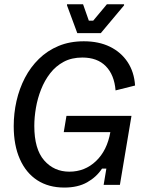

<svg xmlns="http://www.w3.org/2000/svg" viewBox="-20 -853 682 886"><path d="M276.7 12.5Q204.2 12.5 152.1 -21.2Q100 -55 71.7 -118.8Q43.3 -182.5 43.3 -270.8Q43.3 -330 56.2 -387.1Q69.2 -444.2 95 -493.8Q120.8 -543.3 159.6 -581.2Q198.3 -619.2 250 -640.8Q301.7 -662.5 366.7 -662.5Q435.8 -662.5 487.1 -637.5Q538.3 -612.5 568.8 -566.7Q599.2 -520.8 603.3 -458.3L513.3 -435.8Q507.5 -507.5 468.3 -547.5Q429.2 -587.5 360 -587.5Q310.8 -587.5 274.2 -567.9Q237.5 -548.3 211.7 -515Q185.8 -481.7 169.6 -440.4Q153.3 -399.2 145.8 -355.4Q138.3 -311.7 138.3 -271.7Q138.3 -165 183.8 -112.9Q229.2 -60.8 300 -60.8Q371.7 -60.8 422.9 -109.6Q474.2 -158.3 489.2 -243.3H274.2L286.7 -318.3H586.7L533.3 0H458.3L470.8 -75H450.8Q425 -35.8 382.1 -11.7Q339.2 12.5 276.7 12.5ZM336.7 -700 289.2 -828.3V-833.3H363.3L390 -757.5H410L473.3 -833.3H552.5V-828.3L445 -700Z"/></svg>

Font: Familjen Grotesk
Style: Italic
Weight: 400
Italic angle: -9.46201°
Designer: Anders Wikstroem, Jonas Baeckman, Matilda Gysing, Kristian Moeller
Foundry: Familjen STHLM AB
Version: Version 2.000